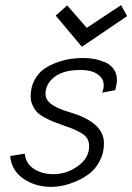

<svg xmlns="http://www.w3.org/2000/svg" viewBox="-20 -732 518 752"><path d="M454.1 -711.9 319.8 -623 243.2 -710.9 198.2 -670.9 300.8 -548.8 478 -668.9ZM306.2 -504.9Q282.7 -504.9 258.1 -501.5Q233.4 -498 204.1 -487.8Q174.8 -477.5 152.6 -461.9Q130.4 -446.3 115.2 -418.5Q100.1 -390.6 100.1 -355Q100.1 -335.4 107.7 -319.3Q115.2 -303.2 125.2 -292.7Q135.3 -282.2 153.8 -272.2Q172.4 -262.2 186 -256.6Q199.7 -251 222.2 -243.2Q252.9 -232.4 267.8 -226.3Q282.7 -220.2 299.3 -210.2Q315.9 -200.2 322.5 -188Q329.1 -175.8 329.1 -159.2Q329.1 -113.3 285.2 -81.5Q241.2 -49.8 189 -49.8Q144.5 -49.8 112.5 -70.8Q80.6 -91.8 77.1 -129.9L20 -121.1Q24.4 -65.4 70.8 -32.7Q117.2 0 182.1 0Q200.7 0 224.4 -4.6Q248 -9.3 277.6 -21.7Q307.1 -34.2 330.8 -52.5Q354.5 -70.8 370.8 -101.8Q387.2 -132.8 387.2 -170.9Q387.2 -252.9 253.9 -292Q205.1 -306.6 181.6 -323.7Q158.2 -340.8 158.2 -363.8Q158.2 -403.3 193.4 -430.7Q228.5 -458 295.9 -458Q318.4 -458 337.9 -452.6Q357.4 -447.3 371.8 -433.3Q386.2 -419.4 386.2 -398.9Q386.2 -383.3 379.9 -369.1L431.2 -378.9Q438 -403.8 438 -418.9Q438 -443.8 425 -461.7Q412.1 -479.5 391.1 -488.3Q370.1 -497.1 349.1 -501Q328.1 -504.9 306.2 -504.9Z"/></svg>

Font: Comic Neue Angular
Style: Italic
Weight: 400
Italic angle: -12°
Designer: Craig Rozynski
Foundry: Craig Rozynski
Version: Version 2.003